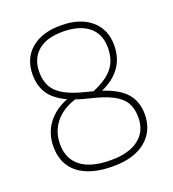

<svg xmlns="http://www.w3.org/2000/svg" viewBox="-137 -854 873 968"><g transform="rotate(-20 299.5 -370.0)"><path d="M305 9Q185 9 120 -41.5Q55 -92 55 -186Q55 -257.5 94.2 -309.8Q133.5 -362 202 -388.5Q137.5 -417.5 109 -460.2Q80.5 -503 80.5 -563.5Q80.5 -649.5 138.5 -699.2Q196.5 -749 297 -749Q400 -749 459 -699.2Q518 -649.5 518 -563Q518 -495 482.8 -446Q447.5 -397 382 -368.5Q469 -339.5 506.5 -295.2Q544 -251 544 -183.5Q544 -95.5 481.2 -43.2Q418.5 9 305 9ZM315.5 -387Q328.5 -384 340.5 -380.5Q415.5 -411.5 449.8 -454Q484 -496.5 484 -562.5Q484 -637.5 434.2 -676.8Q384.5 -716 296.5 -716Q208.5 -716 162.5 -675.5Q116.5 -635 116.5 -564.5Q116.5 -518 135 -484.8Q153.5 -451.5 197 -428Q240.5 -404.5 315.5 -387ZM90.5 -187Q90.5 -108 145 -66Q199.5 -24 305.5 -24Q402.5 -24 455.2 -64.8Q508 -105.5 508 -181Q508 -228 489 -260Q470 -292 426.5 -314.2Q383 -336.5 310 -353.5Q271 -362.5 239.5 -373.5Q168 -351 129.2 -302.2Q90.5 -253.5 90.5 -187Z"/></g></svg>

Font: Encode Sans Th
Style: Regular
Weight: 100
Designer: Multiple Designers
Foundry: Impallari Type
Version: Version 3.002; ttfautohint (v1.8.3) -l 8 -r 50 -G 200 -x 14 